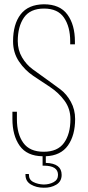

<svg xmlns="http://www.w3.org/2000/svg" viewBox="-20 -725 409 897"><path d="M185 -705Q260 -705 295 -657Q330 -609 330 -531V-518H308V-532Q308 -600 279 -642.5Q250 -685 186 -685Q121 -685 92 -643Q63 -601 63 -533Q63 -491 83 -457Q103 -423 132.5 -401.5Q162 -380 197 -355Q232 -330 261.5 -308Q291 -286 311 -249.5Q331 -213 331 -169Q331 -93 297.5 -45.5Q264 2 194 5V36Q268 38 268 92Q268 123 242.5 138Q217 153 184 152Q150 152 124.5 137Q99 122 99 92V88H115V91Q115 115 136 125.5Q157 136 184 137Q210 137 230.5 126Q251 115 251 92Q251 49 185 49H179V5Q106 4 72 -44Q38 -92 38 -169V-203H59V-168Q59 -99 89 -57.5Q119 -16 184 -16Q249 -16 279 -57.5Q309 -99 309 -168Q309 -217 281.5 -254.5Q254 -292 214.5 -318Q175 -344 135.5 -370.5Q96 -397 68.5 -438Q41 -479 41 -532Q41 -612 76.5 -658Q112 -704 185 -705Z"/></svg>

Font: Bebas Neue Light
Style: Regular
Weight: 300
Designer: Ryoichi Tsunekawa
Foundry: Ryoichi Tsunekawa
Version: Version 1.003;PS 001.003;hotconv 1.0.70;makeotf.lib2.5.58329